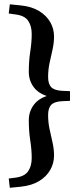

<svg xmlns="http://www.w3.org/2000/svg" viewBox="-20 -735 362 890"><path d="M304.5 -312.5V-267.5L268.5 -266Q233.5 -264.5 218.2 -249.8Q203 -235 203 -202Q203 -167.5 210 -135.5Q217 -103.5 223.8 -73.2Q230.5 -43 230.5 -13.5Q230.5 21.5 213 52.5Q195.5 83.5 161 104.5Q126.5 125.5 75.5 130.5L25.5 135.5L20.5 92.5L51.5 88.5Q94 83 110.5 58.8Q127 34.5 127 -2.5Q127 -40.5 120.2 -84.2Q113.5 -128 113.5 -178Q113.5 -219.5 138.5 -251.5Q163.5 -283.5 218 -296V-284Q163.5 -296.5 138.5 -328.2Q113.5 -360 113.5 -401.5Q113.5 -452 120.2 -495.5Q127 -539 127 -577.5Q127 -614.5 110.5 -638.8Q94 -663 51.5 -668L20.5 -672.5L25.5 -715L75.5 -710Q126.5 -705 161 -684Q195.5 -663 213 -632.2Q230.5 -601.5 230.5 -566Q230.5 -537 223.8 -506.5Q217 -476 210 -444Q203 -412 203 -378Q203 -345 218.2 -330.2Q233.5 -315.5 268.5 -314Z"/></svg>

Font: Newsreader 16pt 16pt SemiBold
Style: Regular
Weight: 600
Version: Version 1.003